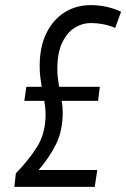

<svg xmlns="http://www.w3.org/2000/svg" viewBox="-20 -730 493 750"><path d="M36 0 42 -53Q91 -103 124.5 -156Q158 -209 158 -282Q158 -297 156.5 -310.5Q155 -324 153 -336H75L83 -391H143Q140 -408 137.5 -428Q135 -448 135 -472Q135 -547 161 -600Q187 -653 232 -681.5Q277 -710 335 -710Q365 -710 395.5 -703.5Q426 -697 453 -684L430 -621Q406 -631 382.5 -635.5Q359 -640 334 -640Q301 -640 271.5 -621.5Q242 -603 223 -563.5Q204 -524 204 -460Q204 -442 206 -425Q208 -408 211 -391H370L363 -336H221Q223 -325 224 -313.5Q225 -302 225 -291Q225 -220 199.5 -168Q174 -116 131 -66H360L350 0Z"/></svg>

Font: Georama SemiCondensed
Style: Italic
Weight: 400
Width: 4
Italic angle: -9°
Designer: Jean-Baptiste Levee
Foundry: Production Type
Version: Version 1.000